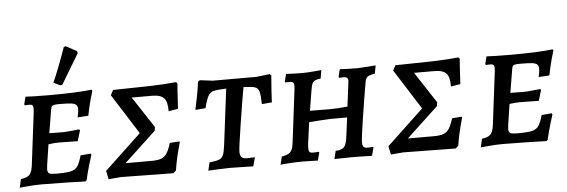

<svg xmlns="http://www.w3.org/2000/svg" viewBox="-49 -920 3203 1084"><g transform="rotate(-5 1552.0 -378.5)"><path d="M236 -53Q293 -53 318.5 -59Q344 -65 356.5 -83Q369 -101 381 -144L438 -149L442 -142Q438 -130 425.5 -88.5Q413 -47 403 -2L396 5Q371 4 290 2Q209 0 152 0Q110 0 72 3.5Q34 7 23 8L34 -40Q68 -44 82 -58Q96 -72 101 -106L139 -412Q140 -420 140 -431Q140 -444 135 -449Q130 -454 118 -454L93 -453L89 -458L100 -501Q113 -500 151.5 -499Q190 -498 234 -498Q392 -498 475 -508L479 -502Q475 -491 464 -450Q453 -409 444 -363L383 -359Q384 -364 387 -379Q390 -394 390 -405Q390 -422 381.5 -430Q373 -438 352.5 -440.5Q332 -443 288 -443Q266 -443 256.5 -441Q247 -439 243.5 -434Q240 -429 238 -416L216 -284L292 -283Q309 -283 342 -286.5Q375 -290 386 -291L390 -285L372 -225Q361 -225 330.5 -226Q300 -227 267 -227Q238 -227 206 -222L195 -150Q186 -94 186 -82Q186 -63 196 -58Q206 -53 236 -53ZM313 -550 301 -548 264 -566Q299 -645 340 -762L351 -765L413 -732L415 -720Z M910 -12 894 2 597 -2 527 4 517 -44 725 -240 581 -467 596 -496 809 -500Q885 -502 954 -509L961 -501Q958 -469 952 -358L898 -349Q899 -402 880 -423Q861 -444 812 -444H697L813 -267L810 -246L630 -78H778Q813 -78 832.5 -85.5Q852 -93 864.5 -112Q877 -131 889 -170L943 -174L946 -171Q920 -80 910 -12Z M1107 -348 1049 -343Q1052 -357 1062 -405.5Q1072 -454 1078 -500L1088 -508L1161 -499H1408L1485 -508L1493 -500Q1489 -454 1486 -407.5Q1483 -361 1483 -348L1426 -343Q1425 -395 1419 -415Q1413 -435 1395.5 -440.5Q1378 -446 1331 -448Q1320 -390 1298 -249Q1276 -108 1276 -86Q1276 -65 1285 -55.5Q1294 -46 1314 -46Q1332 -46 1343.5 -47Q1355 -48 1358 -48L1360 -45L1347 3Q1332 3 1293.5 1.5Q1255 0 1217 0Q1190 0 1147.5 2Q1105 4 1092 5L1103 -41Q1141 -45 1157.5 -51.5Q1174 -58 1181 -74Q1188 -90 1193 -128L1233 -448Q1182 -446 1162 -441Q1142 -436 1130.5 -416.5Q1119 -397 1107 -348Z M1970 -80Q1970 -61 1976.5 -53.5Q1983 -46 1999 -46Q2010 -46 2018.5 -47Q2027 -48 2030 -48Q2030 -47 2031 -46Q2032 -45 2032 -43L2020 2Q2010 2 1982.5 1Q1955 0 1922 0H1892Q1858 0 1842 1Q1831 1 1819 1.5Q1807 2 1807 1L1818 -44Q1852 -45 1866 -60Q1880 -75 1885 -120L1899 -226H1802Q1788 -226 1743 -222.5Q1698 -219 1683 -218L1671 -130Q1665 -94 1665 -74Q1665 -56 1670.5 -50.5Q1676 -45 1691 -45Q1703 -45 1711.5 -46Q1720 -47 1723 -47L1725 -43L1713 2Q1704 2 1678 1Q1652 0 1626 0Q1592 0 1547 3Q1502 6 1501 8L1512 -38Q1539 -43 1552.5 -51.5Q1566 -60 1572 -75.5Q1578 -91 1581 -121L1617 -413Q1618 -420 1618 -431Q1618 -444 1612.5 -449Q1607 -454 1593 -454L1569 -453L1566 -459L1577 -501Q1587 -500 1614.5 -499Q1642 -498 1669 -498Q1693 -498 1729 -501Q1765 -504 1777 -505L1769 -458Q1746 -455 1736 -450Q1726 -445 1721 -434Q1716 -423 1712 -398L1693 -282L1804 -281Q1850 -281 1906 -287L1922 -413Q1924 -427 1924 -431Q1924 -444 1918 -449Q1912 -454 1898 -454L1873 -453L1871 -459L1881 -501Q1894 -500 1924.5 -499Q1955 -498 1981 -498Q2005 -499 2039.5 -501.5Q2074 -504 2085 -505L2076 -459Q2046 -454 2035 -446Q2024 -438 2020 -416Q2003 -317 1986.5 -209Q1970 -101 1970 -80Z M2510 -12 2494 2 2197 -2 2127 4 2117 -44 2325 -240 2181 -467 2196 -496 2409 -500Q2485 -502 2554 -509L2561 -501Q2558 -469 2552 -358L2498 -349Q2499 -402 2480 -423Q2461 -444 2412 -444H2297L2413 -267L2410 -246L2230 -78H2378Q2413 -78 2432.5 -85.5Q2452 -93 2464.5 -112Q2477 -131 2489 -170L2543 -174L2546 -171Q2520 -80 2510 -12Z M2849 -53Q2906 -53 2931.5 -59Q2957 -65 2969.5 -83Q2982 -101 2994 -144L3051 -149L3055 -142Q3051 -130 3038.5 -88.5Q3026 -47 3016 -2L3009 5Q2984 4 2903 2Q2822 0 2765 0Q2723 0 2685 3.5Q2647 7 2636 8L2647 -40Q2681 -44 2695 -58Q2709 -72 2714 -106L2752 -412Q2753 -420 2753 -431Q2753 -444 2748 -449Q2743 -454 2731 -454L2706 -453L2702 -458L2713 -501Q2726 -500 2764.5 -499Q2803 -498 2847 -498Q3005 -498 3088 -508L3092 -502Q3088 -491 3077 -450Q3066 -409 3057 -363L2996 -359Q2997 -364 3000 -379Q3003 -394 3003 -405Q3003 -422 2994.5 -430Q2986 -438 2965.5 -440.5Q2945 -443 2901 -443Q2879 -443 2869.5 -441Q2860 -439 2856.5 -434Q2853 -429 2851 -416L2829 -284L2905 -283Q2922 -283 2955 -286.5Q2988 -290 2999 -291L3003 -285L2985 -225Q2974 -225 2943.5 -226Q2913 -227 2880 -227Q2851 -227 2819 -222L2808 -150Q2799 -94 2799 -82Q2799 -63 2809 -58Q2819 -53 2849 -53Z"/></g></svg>

Font: Alegreya SC Medium
Style: Italic
Weight: 500
Italic angle: -7°
Designer: Juan Pablo del Peral
Foundry: Huerta Tipografica
Version: Version 2.007; ttfautohint (v1.6)